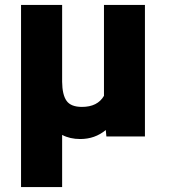

<svg xmlns="http://www.w3.org/2000/svg" viewBox="-20 -548 681 771"><path d="M229.5 -528.3V-219.7Q230 -167.5 247.3 -143.1Q264.6 -118.7 309.1 -118.7Q371.6 -118.7 397.5 -163.1V-528.3H562V0H407.2L404.8 -25.9Q361.3 10.3 302.2 10.3Q260.7 10.3 229.5 -6.3V203.1H64.5V-528.3Z"/></svg>

Font: Roboto Black
Style: Regular
Weight: 900
Designer: Google
Version: Version 2.134; 2016